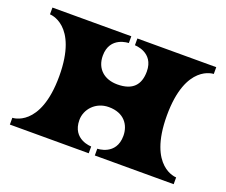

<svg xmlns="http://www.w3.org/2000/svg" viewBox="-89 -635 908 771"><g transform="rotate(20 365.0 -250.0)"><path d="M352 0V-29C352 -29 271 -29 271 -113C271 -159 309 -202 365 -202C431 -202 459 -159 459 -113C459 -29 378 -29 378 -29V0H715V-29C715 -29 595 -29 595 -250C595 -471 715 -471 715 -471V-500H378V-471C378 -471 459 -471 459 -388C459 -332 431 -299 365 -299C309 -299 271 -332 271 -388C271 -471 352 -471 352 -471V-500H15V-471C15 -471 135 -471 135 -250C135 -29 15 -29 15 -29V0Z"/></g></svg>

Font: Ouroboros
Style: Regular
Weight: 400
Designer: Ariel Martín Pérez
Foundry: Velvetyne Type Foundry
Version: Version 2.001;hotconv 1.0.109;makeotfexe 2.5.65596